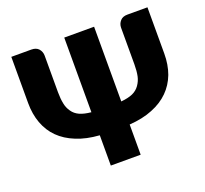

<svg xmlns="http://www.w3.org/2000/svg" viewBox="-125 -878 1098 1027"><g transform="rotate(-20 424.5 -364.5)"><path d="M697.3 -728.5H811.5V-465.3Q811.5 -402.3 792.5 -350.1Q772.5 -297.9 734.9 -260.7Q696.8 -222.7 640.1 -200.2Q584 -177.2 507.8 -171.9V0H337.9V-172.4Q262.7 -177.7 207 -200.7Q149.9 -223.6 112.3 -261.2Q75.2 -297.9 55.7 -350.6Q36.6 -402.3 36.6 -465.3V-728.5H150.4Q177.7 -728.5 191.9 -712.9Q206.5 -695.8 206.5 -673.8V-465.3Q206.5 -428.7 212.4 -399.9Q217.3 -373.5 232.9 -351.6Q247.1 -330.6 272.9 -318.8Q297.9 -307.6 337.9 -303.7V-728.5H507.8V-303.2Q548.8 -307.1 574.2 -318.4Q599.1 -329.6 614.3 -351.1Q630.4 -374 635.7 -399.4Q641.6 -427.7 641.6 -465.3V-673.8Q641.6 -696.3 656.7 -712.9Q670.4 -728.5 697.3 -728.5Z"/></g></svg>

Font: Lato-ExtraBold
Style: Regular
Weight: 500
Designer: Lukasz Dziedzic with Adam Twardoch and Botio Nikoltchev
Foundry: tyPoland Lukasz Dziedzic
Version: ""